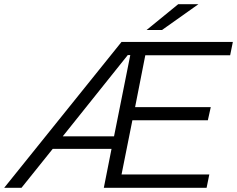

<svg xmlns="http://www.w3.org/2000/svg" viewBox="-71 -901 1137 921"><path d="M-51 0 512 -700H1046L1033 -636H626L577 -387H940L926 -324H564L512 -64H933L920 0H427L464 -187H182L32 0ZM230 -247H476L554 -637H542ZM632 -757 784 -881H881L706 -757Z"/></svg>

Font: Montserrat
Style: Italic
Weight: 400
Italic angle: -11.3°
Designer: Julieta Ulanovsky
Foundry: Julieta Ulanovsky
Version: Version 9.000; ttfautohint (v1.8.4.7-5d5b)